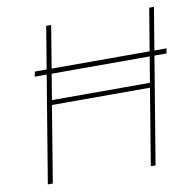

<svg xmlns="http://www.w3.org/2000/svg" viewBox="-81 -811 909 893"><g transform="rotate(-10 374.0 -364.0)"><path d="M727.5 -527.3 722.7 -503.9H100.6L105.5 -527.3ZM73.7 0 194.3 -727.5H217.8L160.6 -382.8H623.5L680.7 -727.5H703.1L582.5 0H560.1L619.6 -360.4H156.7L97.2 0Z"/></g></svg>

Font: Inter Thin
Style: Italic
Weight: 250
Italic angle: -9.3988°
Designer: Rasmus Andersson
Foundry: rsms
Version: Version 4.001;git-66647c0bb